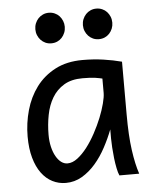

<svg xmlns="http://www.w3.org/2000/svg" viewBox="-53 -768 667 825"><g transform="rotate(-5 281.0 -355.5)"><path d="M393.1 -420.9Q387.2 -422.4 379.9 -423.8Q372.6 -425.3 362.5 -426.8Q352.5 -428.2 339.1 -429Q325.7 -429.7 307.6 -429.7Q259.8 -429.7 227.8 -410.4Q195.8 -391.1 176.8 -359.1Q157.7 -327.1 149.7 -285.6Q141.6 -244.1 141.6 -200.2Q141.6 -171.9 147.2 -148.2Q152.8 -124.5 162.6 -107.2Q172.4 -89.8 185.1 -80.3Q197.8 -70.8 212.4 -70.8Q233.9 -70.8 255.6 -87.4Q277.3 -104 297.4 -130.1Q317.4 -156.2 335 -188.7Q352.5 -221.2 365.5 -253.2Q378.4 -285.2 385.7 -313.5Q393.1 -341.8 393.1 -358.9ZM429.7 0Q424.3 -11.7 420.2 -32.2Q416 -52.7 413.3 -75.9Q410.6 -99.1 409.2 -122.1Q407.7 -145 407.7 -161.1V-200.2Q393.1 -162.1 372.8 -124.3Q352.5 -86.4 326.4 -56.2Q300.3 -25.9 268.1 -6.8Q235.8 12.2 197.8 12.2Q167 12.2 140.1 -1.5Q113.3 -15.1 93.5 -42Q73.7 -68.8 62.5 -108.6Q51.3 -148.4 51.3 -200.2Q51.3 -258.3 66.9 -313.7Q82.5 -369.1 114.7 -412.4Q147 -455.6 196.8 -481.7Q246.6 -507.8 314.9 -507.8Q362.3 -507.8 404.3 -501.7Q446.3 -495.6 483.4 -485.8V-258.8Q483.4 -166.5 492.2 -103.8Q501 -41 515.1 0ZM124.5 -656.7Q124.5 -670.4 129.4 -682.4Q134.3 -694.3 142.8 -703.4Q151.4 -712.4 162.8 -717.5Q174.3 -722.7 188 -722.7Q201.7 -722.7 213.4 -717.5Q225.1 -712.4 233.4 -703.4Q241.7 -694.3 246.6 -682.4Q251.5 -670.4 251.5 -656.7Q251.5 -643.1 246.6 -631.1Q241.7 -619.1 233.4 -610.1Q225.1 -601.1 213.4 -595.9Q201.7 -590.8 188 -590.8Q174.3 -590.8 162.8 -595.9Q151.4 -601.1 142.8 -610.1Q134.3 -619.1 129.4 -631.1Q124.5 -643.1 124.5 -656.7ZM329.6 -656.7Q329.6 -670.4 334.5 -682.4Q339.4 -694.3 347.9 -703.4Q356.4 -712.4 367.9 -717.5Q379.4 -722.7 393.1 -722.7Q406.7 -722.7 418.5 -717.5Q430.2 -712.4 438.5 -703.4Q446.8 -694.3 451.7 -682.4Q456.5 -670.4 456.5 -656.7Q456.5 -643.1 451.7 -631.1Q446.8 -619.1 438.5 -610.1Q430.2 -601.1 418.5 -595.9Q406.7 -590.8 393.1 -590.8Q379.4 -590.8 367.9 -595.9Q356.4 -601.1 347.9 -610.1Q339.4 -619.1 334.5 -631.1Q329.6 -643.1 329.6 -656.7Z"/></g></svg>

Font: Andika New Basic
Style: Regular
Weight: 400
Designer: Victor Gaultney, Annie Olsen, Julie Remington, Don Collingsworth, Eric Hays
Foundry: SIL International
Version: Version 5.500